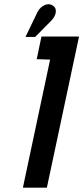

<svg xmlns="http://www.w3.org/2000/svg" viewBox="-20 -869 386 889"><path d="M150 -595 212 -593 86 0H197L346 -700H172ZM217 -773Q229 -785 234.5 -798.5Q240 -812 238 -824Q236 -836 225 -843Q211 -852 196.5 -848.5Q182 -845 171 -835.5Q160 -826 154 -814L98 -698H143Z"/></svg>

Font: Advent Pro
Style: Bold Italic
Weight: 700
Italic angle: -12°
Designer: VivaRado, Andreas Kalpakidis
Foundry: VivaRado, Andreas Kalpakidis
Version: Version 3.000